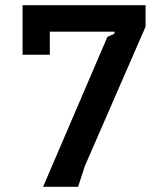

<svg xmlns="http://www.w3.org/2000/svg" viewBox="-20 -720 630 740"><path d="M146 0 394 -578 421 -590V-598H67V-700H541V-617L307 -80L281 0ZM67 -700H172V-509H67Z"/></svg>

Font: AR One Sans SemiBold
Style: Regular
Weight: 600
Designer: Niteesh Yadav
Foundry: Niteesh Yadav
Version: Version 1.001;gftools[0.9.33]